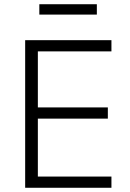

<svg xmlns="http://www.w3.org/2000/svg" viewBox="-20 -888 614 908"><path d="M507 0H99V-698H507V-645H159V-380H490V-327H159V-53H507ZM166 -819V-868H438V-819Z"/></svg>

Font: IBM Plex Sans Light
Style: Regular
Weight: 300
Designer: Mike Abbink, Paul van der Laan, Pieter van Rosmalen
Foundry: Bold Monday
Version: Version 3.201